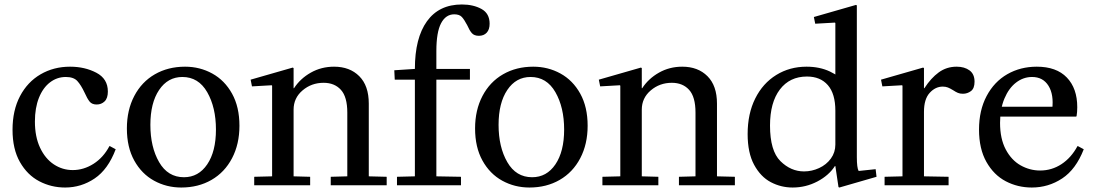

<svg xmlns="http://www.w3.org/2000/svg" viewBox="-20 -828 4889 858"><path d="M293 -530Q359 -530 410.5 -503Q462 -476 462 -419Q462 -389 447.5 -375Q433 -361 412 -361Q391 -361 380.5 -374Q370 -387 358 -414Q342 -448 325.5 -466Q309 -484 274 -484Q235 -484 203.5 -460Q172 -436 154 -391Q136 -346 136 -285Q136 -217 159 -168Q182 -119 220.5 -93.5Q259 -68 305 -68Q354 -68 398 -96Q442 -124 469 -175H471L497 -161Q463 -71 403 -30.5Q343 10 271 10Q209 10 155.5 -18Q102 -46 69 -104Q36 -162 36 -248Q36 -335 69.5 -398.5Q103 -462 161.5 -496Q220 -530 293 -530Z M807 -530Q873 -530 928.5 -499.5Q984 -469 1017 -409.5Q1050 -350 1050 -266Q1050 -184 1017 -121Q984 -58 925 -24Q866 10 790 10Q724 10 668.5 -20.5Q613 -51 580 -110.5Q547 -170 547 -254Q547 -336 580 -399Q613 -462 672 -496Q731 -530 807 -530ZM802 -36Q867 -36 906 -93.5Q945 -151 945 -249Q945 -348 906 -416Q867 -484 795 -484Q730 -484 691 -426Q652 -368 652 -270Q652 -171 691 -103.5Q730 -36 802 -36Z M1288 -526 1292 -524V-40L1366 -38V0H1116V-38L1196 -40V-445L1194 -447L1106 -442L1100 -472ZM1292 -434H1294Q1322 -477 1369 -503.5Q1416 -530 1473 -530Q1543 -530 1585.5 -487.5Q1628 -445 1628 -365V-40L1708 -38V0H1458V-38L1532 -40V-325Q1532 -395 1503.5 -426.5Q1475 -458 1426 -458Q1372 -458 1332 -424Q1292 -390 1292 -338Z M1742 -514 1834 -520Q1834 -658 1888 -733Q1942 -808 2044 -808Q2095 -808 2131.5 -788Q2168 -768 2168 -722Q2168 -696 2155 -682Q2142 -668 2120 -668Q2099 -668 2088.5 -680Q2078 -692 2068 -715Q2055 -740 2044 -752Q2033 -764 2010 -764Q1972 -764 1951 -724Q1930 -684 1930 -600V-520H2080V-472H1930V-40L2040 -38V0H1754V-38L1834 -40V-472H1744Z M2363 -530Q2429 -530 2484.5 -499.5Q2540 -469 2573 -409.5Q2606 -350 2606 -266Q2606 -184 2573 -121Q2540 -58 2481 -24Q2422 10 2346 10Q2280 10 2224.5 -20.5Q2169 -51 2136 -110.5Q2103 -170 2103 -254Q2103 -336 2136 -399Q2169 -462 2228 -496Q2287 -530 2363 -530ZM2358 -36Q2423 -36 2462 -93.5Q2501 -151 2501 -249Q2501 -348 2462 -416Q2423 -484 2351 -484Q2286 -484 2247 -426Q2208 -368 2208 -270Q2208 -171 2247 -103.5Q2286 -36 2358 -36Z M2844 -526 2848 -524V-40L2922 -38V0H2672V-38L2752 -40V-445L2750 -447L2662 -442L2656 -472ZM2848 -434H2850Q2878 -477 2925 -503.5Q2972 -530 3029 -530Q3099 -530 3141.5 -487.5Q3184 -445 3184 -365V-40L3264 -38V0H3014V-38L3088 -40V-325Q3088 -395 3059.5 -426.5Q3031 -458 2982 -458Q2928 -458 2888 -424Q2848 -390 2848 -338Z M3809 -126Q3809 -78 3817 -64L3893 -72L3897 -38L3731 10L3727 8L3713 -86V-286H3809ZM3805 -806 3809 -804V-286H3713V-725L3711 -727L3623 -722L3617 -752ZM3763 -453 3713 -333Q3713 -409 3679.5 -447.5Q3646 -486 3586 -486Q3509 -486 3465 -428Q3421 -370 3421 -267Q3421 -154 3467.5 -108Q3514 -62 3573 -62Q3608 -62 3640.5 -77Q3673 -92 3693 -119.5Q3713 -147 3713 -182V-86H3711Q3684 -44 3632.5 -17Q3581 10 3522 10Q3470 10 3424.5 -14Q3379 -38 3350 -91.5Q3321 -145 3321 -229Q3321 -320 3355 -388Q3389 -456 3449 -493Q3509 -530 3584 -530Q3643 -530 3688.5 -508.5Q3734 -487 3763 -453Z M4109 -434H4111Q4140 -479 4175 -504.5Q4210 -530 4255 -530Q4290 -530 4312.5 -513.5Q4335 -497 4335 -463Q4335 -433 4319 -421Q4303 -409 4283 -409Q4270 -409 4260.5 -413Q4251 -417 4239 -425Q4226 -433 4216 -437Q4206 -441 4193 -441Q4160 -441 4134.5 -413Q4109 -385 4109 -328ZM4105 -526 4109 -524V-40L4219 -38V0H3933V-38L4013 -40V-445L4011 -447L3923 -442L3917 -472Z M4628 -66Q4680 -66 4723.5 -94.5Q4767 -123 4795 -175H4797L4823 -161Q4788 -71 4726.5 -30.5Q4665 10 4591 10Q4528 10 4474.5 -18Q4421 -46 4388 -104.5Q4355 -163 4355 -249Q4355 -335 4389 -399Q4423 -463 4481.5 -496.5Q4540 -530 4613 -530Q4701 -530 4747.5 -481.5Q4794 -433 4794 -349Q4794 -327 4791 -309L4789 -307H4447L4453 -351H4698L4682 -339Q4690 -405 4665.5 -444.5Q4641 -484 4592 -484Q4553 -484 4520.5 -459Q4488 -434 4468.5 -387.5Q4449 -341 4449 -279Q4449 -208 4474.5 -160Q4500 -112 4541 -89Q4582 -66 4628 -66Z"/></svg>

Font: Minipax
Style: Regular
Weight: 400
Designer: Raphaël Ronot
Foundry: Velvetyne Type Foundry
Version: Version 1.000